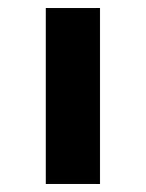

<svg xmlns="http://www.w3.org/2000/svg" viewBox="-20 -529 363 478"><path d="M94 -71V-509H229V-71Z"/></svg>

Font: FiraGO
Style: Bold
Weight: 700
Designer: bBox Type
Foundry: bBox Type GmbH
Version: Version 1.001;PS 001.001;hotconv 1.0.88;makeotf.lib2.5.64775